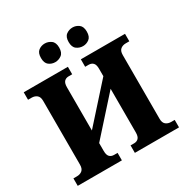

<svg xmlns="http://www.w3.org/2000/svg" viewBox="-203 -1097 1235 1269"><g transform="rotate(-30 414.5 -462.0)"><path d="M28 0V-57H55Q79 -57 95 -70Q111 -83 111 -114V-601Q111 -631 95 -644Q79 -657 55 -657H28V-714H365V-657H338Q317 -657 304.5 -644Q292 -631 292 -600V-270L537 -543V-600Q537 -631 524.5 -644Q512 -657 491 -657H464V-714H801V-657H774Q750 -657 734 -644Q718 -631 718 -600V-113Q718 -83 734 -70Q750 -57 774 -57H801V0H464V-57H491Q512 -57 524.5 -70Q537 -83 537 -114V-447L292 -174V-114Q292 -83 304.5 -70Q317 -57 338 -57H365V0ZM521 -782Q494 -782 472.5 -798Q451 -814 451 -853Q451 -892 472.5 -908Q494 -924 521 -924Q547 -924 568.5 -908Q590 -892 590 -853Q590 -814 568.5 -798Q547 -782 521 -782ZM309 -782Q282 -782 261 -798Q240 -814 240 -853Q240 -892 261 -908Q282 -924 309 -924Q335 -924 357 -908Q379 -892 379 -853Q379 -814 357 -798Q335 -782 309 -782Z"/></g></svg>

Font: Noto Serif ExtraBold
Style: Regular
Weight: 800
Designer: Monotype Design Team
Foundry: Monotype Imaging Inc.
Version: Version 2.014